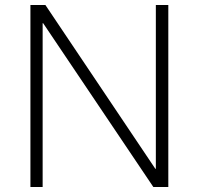

<svg xmlns="http://www.w3.org/2000/svg" viewBox="-20 -750 797 770"><path d="M102 0V-730H162L603 -73H605V-730H655V0H595L153 -657H151V0Z"/></svg>

Font: M PLUS 1 Thin Light
Style: Regular
Weight: 300
Version: Version 1.001